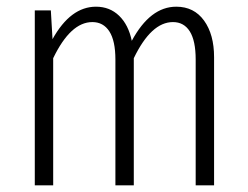

<svg xmlns="http://www.w3.org/2000/svg" viewBox="-20 -554 740 574"><path d="M620 -383V0H565V-376Q565 -432 547.5 -460Q530 -488 497 -488Q432 -488 380 -380V0H325V-376Q325 -432 307 -460Q289 -488 256 -488Q191 -488 139 -380V0H84V-523H132L137 -437Q191 -534 267 -534Q308 -534 336 -507Q364 -480 374 -432Q429 -534 507 -534Q560 -534 590 -492.5Q620 -451 620 -383Z"/></svg>

Font: Fira Sans Extra Condensed Light
Style: Regular
Weight: 300
Width: 1
Designer: Carrois Corporate & Edenspiekermann AG
Foundry: Carrois Corporate GbR & Edenspiekermann AG
Version: Version 4.203